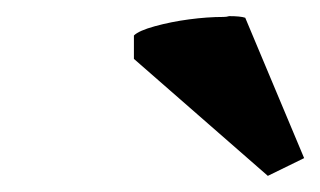

<svg xmlns="http://www.w3.org/2000/svg" viewBox="-20 -785 397 238"><path d="M357 -589 312 -567 146 -712V-741Q152 -747 172 -752.5Q192 -758 214.5 -761Q237 -764 257 -764Q261 -764 264 -765Q278 -765 284 -763Z"/></svg>

Font: PTSerif
Style: Bold Italic
Weight: 700
Italic angle: -12°
Designer: A.Korolkova, O.Umpeleva, V.Yefimov
Foundry: ParaType Ltd
Version: Version 1.000W OFL; ttfautohint (v1.2) -l 8 -r 50 -G 200 -x 